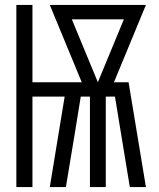

<svg xmlns="http://www.w3.org/2000/svg" viewBox="-20 -755 640 775"><path d="M46 0V-735H111V-423H310L181 -735H569L440 -423H499L569 0H504L444 -365H407V0H343V-365H306L281 -211L246 0H181L241 -365H111V0ZM375 -423 480 -677H270Z"/></svg>

Font: Iosevka Curly Light Extended
Style: Regular
Weight: 300
Width: 7
Monospace: yes
Designer: Belleve Invis
Foundry: Belleve Invis
Version: Version 11.1.0; ttfautohint (v1.8.3)